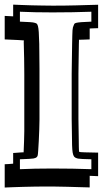

<svg xmlns="http://www.w3.org/2000/svg" viewBox="-39 -734 448 833"><path d="M386.7 -611.8Q375.5 -611.3 366.5 -611.1Q357.4 -610.8 350.1 -610.4V-563Q334.5 -562.5 323.2 -562Q312 -561.5 303.7 -561.5Q303.7 -557.6 303.5 -552.5Q303.2 -547.4 303.2 -543.5Q302.2 -481.9 301.8 -450.4Q301.3 -418.9 301.3 -414.1V-217.8L302.7 -128.4Q302.7 -109.4 303 -98.6Q303.2 -87.9 303.5 -82.5Q303.7 -77.1 304.4 -75.9Q305.2 -74.7 306.2 -74.2L305.7 -74.7Q313.5 -72.8 386.7 -71.8V30.3Q370.1 29.8 350.1 28.8V79.1Q330.1 78.6 304.9 77.9Q279.8 77.1 253.2 76.4Q226.6 75.7 200 75.4Q173.3 75.2 150.9 75.2Q131.3 75.2 108.2 75.7Q85 76.2 62 76.7Q39.1 77.1 17.8 78.1Q-3.4 79.1 -18.6 79.6V-21.5Q-14.6 -21.5 -3.2 -22.2Q8.3 -22.9 18.1 -23.9V-70.3Q20.5 -70.3 26.6 -70.8Q32.7 -71.3 39.6 -71.8Q46.4 -72.3 53.2 -72.8Q60.1 -73.2 63.5 -73.2Q64.5 -96.7 65.4 -121.6Q66.4 -146.5 66.4 -165V-369.1Q66.4 -375 66.4 -385.7Q66.4 -396.5 66.4 -409.7Q66.4 -422.9 66.2 -436.8Q65.9 -450.7 65.9 -462.4Q65.9 -474.1 65.7 -482.4Q65.4 -490.7 65.4 -493.2Q64.9 -518.1 64.5 -531.5Q64 -544.9 64 -551Q64 -557.1 64.5 -557.9Q64.9 -558.6 65.4 -558.6Q61.5 -559.6 -18.6 -563V-665Q-10.7 -664.6 -1.5 -664.1Q7.8 -663.6 18.1 -663.1V-713.9Q33.7 -713.4 54.7 -712.4Q75.7 -711.4 98.6 -710.9Q121.6 -710.4 145 -710Q168.5 -709.5 188.5 -709.5Q210.9 -709.5 237.1 -709.7Q263.2 -710 289.8 -710.7Q316.4 -711.4 341.6 -712.2Q366.7 -712.9 386.7 -713.4ZM357.4 -683.1Q277.8 -680.2 188.5 -680.2Q108.9 -680.2 47.4 -683.1V-640.1Q101.1 -638.2 108.9 -635.7Q115.2 -634.3 119.1 -632.1Q123 -629.9 125.5 -621.3Q127.9 -612.8 129.2 -594.7Q130.4 -576.7 131.3 -543Q131.3 -541.5 131.3 -533.2Q131.3 -524.9 131.6 -512.9Q131.8 -501 131.8 -486.8Q131.8 -472.7 132.1 -459.2Q132.3 -445.8 132.3 -434.8Q132.3 -423.8 132.3 -418V-213.9Q132.3 -195.8 131.3 -170.7Q130.4 -145.5 129.2 -121.8Q127.9 -98.1 126.7 -80.3Q125.5 -62.5 124.5 -59.6Q123.5 -55.2 119.9 -51.8Q116.2 -48.3 106 -46.4Q102.1 -45.4 87.4 -44.7Q72.8 -43.9 47.4 -43V0Q108.9 -2.9 187.5 -2.9Q277.8 -2.9 357.4 0V-43Q309.6 -43.9 299.3 -45.9Q291.5 -47.9 286.6 -50.8Q281.7 -53.7 278.8 -61.8Q275.9 -69.8 274.7 -85.4Q273.4 -101.1 273.4 -127.9L272 -217.3V-414.1Q272 -418.9 272.5 -450.4Q272.9 -481.9 273.9 -543.5Q274.4 -566.4 274.7 -580.3Q274.9 -594.2 275.6 -602.3Q276.4 -610.4 277.3 -614.7Q278.3 -619.1 280.3 -623Q281.7 -627.4 283.4 -630.4Q285.2 -633.3 292.2 -635Q299.3 -636.7 314.5 -637.9Q329.6 -639.2 357.4 -640.1Z"/></svg>

Font: XB Kayhan Sayeh
Style: Regular
Weight: 700
Designer: Behnam
Foundry: Irmug
Version: Version 7.300 2009